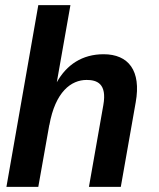

<svg xmlns="http://www.w3.org/2000/svg" viewBox="-20 -727 619 747"><path d="M382 -318 326 0H450L508 -329C530 -452 480 -516 383 -516C300 -516 239 -475 201 -407L254 -707H129L5 0H129L172 -242V-240C195 -370 257 -416 317 -416C357 -416 397 -402 382 -318Z"/></svg>

Font: Uncut Sans Semibold
Style: Italic
Weight: 600
Italic angle: -10°
Designer: Kasper Nordkvist
Foundry: Uncut Type
Version: Version 1.111;FEAKit 1.0